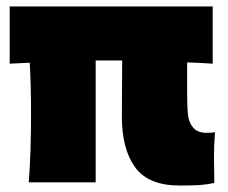

<svg xmlns="http://www.w3.org/2000/svg" viewBox="-20 -564 705 594"><path d="M642 -80 643 2Q620 7 598 8.5Q576 10 536 10Q439 10 398 -46.5Q357 -103 357 -204L358 -377H276V0H69Q76 -91 76 -210Q76 -302 72 -370L10 -367V-544H638V-367Q611 -369 559 -371V-270Q559 -229 562 -206Q565 -183 578.5 -168Q592 -153 620 -153Q636 -153 645 -155Q642 -113 642 -80Z"/></svg>

Font: Mantou Sans
Style: Regular
Weight: 400
Designer: Mant0u / artakana
Foundry: Mant0u / artakana
Version: Version 1.001;October 22, 2023;FontCreator 14.0.0.2901 64-bi